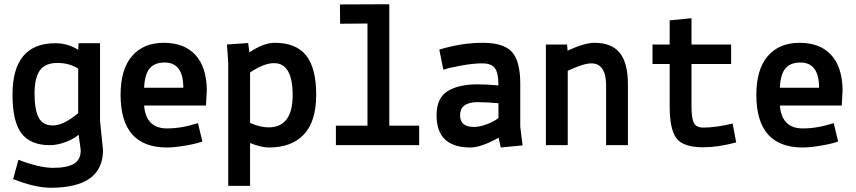

<svg xmlns="http://www.w3.org/2000/svg" viewBox="-20 -685 4040 906"><path d="M452 -115 466 23Q466 201 219 201Q146 201 42 160L67 69Q166 107 231 107Q296 107 328.5 88Q361 69 361 24L351 -49Q327 -29 288.5 -14.5Q250 0 215 0Q124 0 81.5 -55.5Q39 -111 39 -238Q39 -481 241 -481Q300 -481 349 -450L351 -481H452ZM349 -151V-361Q308 -388 250.5 -388Q193 -388 168 -352.5Q143 -317 143 -243Q143 -169 162 -131Q181 -93 230 -93Q279 -93 349 -151Z M956 -261 952 -187H660Q669 -79 768 -79Q837 -79 914 -104L935 -17Q903 -6 852 2.5Q801 11 768 11Q549 11 549 -237Q549 -358 603 -420.5Q657 -483 753 -483Q849 -483 901.5 -426.5Q954 -370 956 -261ZM757 -390Q710 -390 686.5 -362.5Q663 -335 660 -271H845Q845 -390 757 -390Z M1057 192V-389L1051 -475L1151 -482L1157 -438Q1224 -483 1276 -483Q1377 -483 1424.5 -423.5Q1472 -364 1472 -238Q1472 -112 1414 -50.5Q1356 11 1249 11Q1213 11 1160 -10V192ZM1272 -387Q1226 -387 1160 -343V-105Q1208 -84 1247 -84Q1361 -84 1361 -236Q1361 -388 1272 -387Z M1565 0V-92H1714V-574L1585 -573L1584 -664L1817 -665V-92H1958V0Z M2216 -86Q2244 -86 2278 -99Q2312 -112 2332 -128V-198Q2272 -203 2234 -203Q2151 -203 2151 -141Q2151 -86 2216 -86ZM2200 11Q2040 11 2040 -141Q2040 -222 2091.5 -254.5Q2143 -287 2234 -287Q2277 -287 2332 -282Q2332 -342 2315 -364Q2298 -386 2256 -386Q2214 -386 2158 -376Q2102 -366 2072 -356L2053 -451Q2158 -483 2258 -483Q2358 -483 2396.5 -439Q2435 -395 2435 -290V-87L2446 1L2343 11L2333 -35Q2249 11 2200 11Z M2656 -475 2658 -446Q2739 -483 2785 -483Q2866 -483 2904.5 -435.5Q2943 -388 2943 -287V0H2840V-284Q2840 -332 2823 -359Q2806 -386 2770 -386Q2734 -386 2659 -351V0H2556V-475Z M3059 -383V-475H3140V-589L3243 -599V-475H3430V-383H3243V-183Q3243 -128 3254 -105.5Q3265 -83 3299 -83Q3358 -83 3437 -102L3454 -13Q3367 10 3299 10Q3203 10 3171.5 -33Q3140 -76 3140 -183V-383Z M3956 -261 3952 -187H3660Q3669 -79 3768 -79Q3837 -79 3914 -104L3935 -17Q3903 -6 3852 2.5Q3801 11 3768 11Q3549 11 3549 -237Q3549 -358 3603 -420.5Q3657 -483 3753 -483Q3849 -483 3901.5 -426.5Q3954 -370 3956 -261ZM3757 -390Q3710 -390 3686.5 -362.5Q3663 -335 3660 -271H3845Q3845 -390 3757 -390Z"/></svg>

Font: Lekton
Style: Bold
Weight: 700
Designer: Paolo Mazzetti, Luciano Perondi, Raffaele Flato, Elena Papassissa, Emilio Macchia, Michela Povoleri, Tobias Seemiller, R
Version: Version 34.000